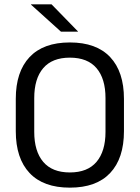

<svg xmlns="http://www.w3.org/2000/svg" viewBox="-20 -845 638 877"><path d="M299.1 12.1Q178.1 12.1 115.1 -54.7Q52.1 -121.6 52.1 -245.8V-393.5Q52.1 -517.4 115.1 -584.3Q178.1 -651.1 299.1 -651.1Q420.1 -651.1 483.1 -584.3Q546.2 -517.4 546.2 -393.5V-245.8Q546.2 -121.6 483.1 -54.7Q420.1 12.1 299.1 12.1ZM299.1 -57.3Q379.9 -57.3 420.9 -105.7Q461.9 -154.2 461.9 -242.7V-396.8Q461.9 -485.7 420.9 -533.7Q379.9 -581.7 299.1 -581.7Q218.4 -581.7 177.4 -533.7Q136.4 -485.7 136.4 -396.8V-242.7Q136.4 -154.2 177.4 -105.7Q218.4 -57.3 299.1 -57.3ZM215.6 -825.1 336.2 -701.3V-700.4H258.4L121.7 -823.7V-825.1Z"/></svg>

Font: Anek Gujarati Medium
Style: Regular
Weight: 500
Designer: Mrunmayee Ghaisas (Gujarati), Yesha Goshar (Latin)
Foundry: Ek Type
Version: Version 1.003